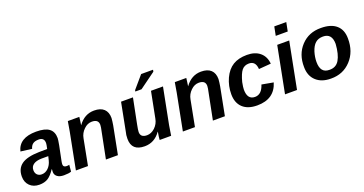

<svg xmlns="http://www.w3.org/2000/svg" viewBox="-37 -1392 3908 2061"><g transform="rotate(-20 1917.0 -361.5)"><path d="M436 5Q388 5 361 -15.5Q334 -36 334 -70Q334 -83 336 -101H333Q292 -39 252.5 -14.5Q213 10 155 10Q87 10 46 -30.5Q5 -71 5 -136Q5 -227 68 -272.5Q131 -318 269 -321L362 -322Q373 -371 373 -386Q373 -449 311 -449Q267 -449 243.5 -431.5Q220 -414 211 -379L83 -395Q118 -538 313 -538Q414 -538 461 -502.5Q508 -467 508 -394Q508 -378 497 -317L462 -145Q458 -125 458 -110Q458 -78 497 -78Q512 -78 527 -82L520 -6Q493 5 436 5ZM336 -201 347 -246H268Q210 -245 177.5 -222.5Q145 -200 145 -159Q145 -125 164.5 -105.5Q184 -86 216 -86Q257 -86 290 -117.5Q323 -149 336 -201Z M1053 0H916L974 -291Q987 -349 987 -371Q987 -434 912 -434Q862 -434 821 -394Q778 -353 768 -296L711 0H573L654 -416Q664 -468 673 -528H804Q804 -527 803.5 -522.5Q803 -518 801.5 -507.5Q800 -497 799 -487L792 -438H793Q865 -538 975 -538Q1049 -538 1087 -502Q1125 -466 1125 -399Q1125 -384 1121 -360Q1118 -332 1115 -319Z M1281 -528H1417L1359 -238Q1347 -178 1347 -157Q1347 -94 1421 -94Q1470 -94 1512 -133Q1555 -174 1565 -232L1623 -528H1760L1679 -113Q1672 -75 1661 0H1530Q1530 -8 1534 -41Q1538 -74 1542 -90H1540Q1470 9 1358 9Q1209 9 1209 -129Q1209 -175 1219 -209ZM1533 -578H1462L1465 -593L1585 -733H1721L1717 -712Z M2275 0H2138L2196 -291Q2209 -349 2209 -371Q2209 -434 2134 -434Q2084 -434 2043 -394Q2000 -353 1990 -296L1933 0H1795L1876 -416Q1886 -468 1895 -528H2026Q2026 -527 2025.5 -522.5Q2025 -518 2023.5 -507.5Q2022 -497 2021 -487L2014 -438H2015Q2087 -538 2197 -538Q2271 -538 2309 -502Q2347 -466 2347 -399Q2347 -384 2343 -360Q2340 -332 2337 -319Z M2651 -84Q2728 -84 2760 -186L2892 -162Q2840 10 2643 10Q2536 10 2478 -44.5Q2420 -99 2420 -198Q2420 -292 2458 -376Q2497 -460 2561 -499Q2625 -538 2721 -538Q2813 -538 2868.5 -491.5Q2924 -445 2931 -362L2792 -351Q2786 -444 2710 -444Q2658 -444 2628.5 -408Q2599 -372 2575 -281Q2564 -223 2564 -199Q2564 -84 2651 -84Z M3220 -624H3083L3103 -725H3240ZM3099 0H2962L3065 -528H3202Z M3802 -333Q3804 -182 3713.5 -85Q3623 12 3484 10Q3378 10 3316 -47.5Q3254 -105 3254 -205Q3251 -351 3339.5 -445.5Q3428 -540 3567 -538Q3681 -538 3741.5 -485Q3802 -432 3802 -333ZM3658 -323Q3658 -444 3556 -444Q3501 -444 3468 -414Q3436 -386 3416 -325Q3398 -266 3398 -210Q3398 -84 3499 -84Q3576 -81 3613 -143.5Q3650 -206 3658 -323Z"/></g></svg>

Font: Libra Sans
Style: Bold Italic
Weight: 700
Italic angle: -12°
Foundry: Context Ltd
Version: Version 1.002